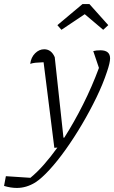

<svg xmlns="http://www.w3.org/2000/svg" viewBox="-118 -729 564 947"><path d="M150 0 97 -422Q70 -421 56.5 -419.5Q43 -418 31 -414Q35 -446 55 -466Q75 -486 100 -486Q135 -486 152 -447L195 -50H199Q247 -125 291.5 -213.5Q336 -302 370 -394L342 -477Q356 -481 377 -481Q425 -481 425 -441Q425 -420 410 -376Q390 -315 357.5 -248Q325 -181 286 -115Q247 -49 206 8.5Q165 66 126 108.5Q87 151 56 171Q12 198 -35 198Q-65 198 -98 188L-89 140L32 148Q65 121 98.5 83Q132 45 165 -1ZM323 -709 416 -605 391 -582 300 -659 185 -582 165 -605 289 -709Z"/></svg>

Font: Piazzolla Light
Style: Italic
Weight: 300
Italic angle: -11.3°
Designer: Juan Pablo del Peral
Foundry: Huerta Tipografica
Version: Version 1.330